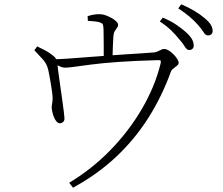

<svg xmlns="http://www.w3.org/2000/svg" viewBox="-20 -813 1040 894"><path d="M814 -631Q798 -651 777 -671.5Q756 -692 724 -713L738 -731Q776 -715 802 -697Q828 -679 845 -664Q865 -646 873.5 -631Q882 -616 882 -601Q882 -591 876 -585.5Q870 -580 861 -580Q850 -580 840.5 -596Q831 -612 814 -631ZM901 -698Q883 -718 862.5 -735.5Q842 -753 810 -774L824 -793Q861 -777 886.5 -761.5Q912 -746 931 -730Q952 -713 961 -698.5Q970 -684 970 -669Q970 -659 964 -653.5Q958 -648 948 -648Q937 -648 927.5 -663.5Q918 -679 901 -698ZM140 -579 153 -597Q172 -587 187 -580Q202 -573 215 -563Q234 -550 240 -540.5Q246 -531 247 -516Q247 -512 250.5 -486Q254 -460 259 -424.5Q264 -389 269 -354Q274 -319 277 -294Q280 -269 280 -265Q281 -252 275 -246Q269 -240 261 -239Q250 -238 241 -250Q232 -262 227 -279Q222 -296 221 -308Q220 -317 222.5 -329.5Q225 -342 225 -355Q225 -367 222.5 -384.5Q220 -402 217 -421.5Q214 -441 210.5 -458Q207 -475 205 -486Q199 -515 179.5 -536.5Q160 -558 140 -579ZM225 -520 224 -537Q252 -537 295.5 -540Q339 -543 388 -547Q437 -551 481 -554Q517 -557 558 -559.5Q599 -562 636.5 -564.5Q674 -567 698 -569Q707 -570 715 -574Q723 -578 730.5 -581.5Q738 -585 745 -585Q754 -585 765.5 -578Q777 -571 787.5 -560.5Q798 -550 805 -539Q812 -528 812 -521Q812 -514 804.5 -507.5Q797 -501 788 -494.5Q779 -488 776 -480Q734 -364 671 -264.5Q608 -165 521.5 -83.5Q435 -2 320 61L302 38Q406 -24 493 -113Q580 -202 641 -306.5Q702 -411 728 -518Q730 -528 728 -530.5Q726 -533 716 -533Q606 -530 530 -524.5Q454 -519 404.5 -512.5Q355 -506 326.5 -502Q298 -498 284 -498Q271 -498 258.5 -504Q246 -510 225 -520ZM389 -716 388 -738Q405 -743 417 -745Q429 -747 442 -747Q460 -747 480.5 -738.5Q501 -730 515.5 -718.5Q530 -707 530 -698Q530 -690 524.5 -683Q519 -676 514 -667.5Q509 -659 508 -644Q507 -629 506 -607.5Q505 -586 504.5 -565.5Q504 -545 504 -531H463Q463 -537 463 -556Q463 -575 463 -599.5Q463 -624 462.5 -646Q462 -668 462 -679Q461 -695 458.5 -700Q456 -705 444 -709Q435 -712 419.5 -713.5Q404 -715 389 -716Z"/></svg>

Font: Noto Serif JP
Style: Regular
Weight: 200
Designer: Ryoko NISHIZUKA 西塚涼子 (kana & ideographs); Frank Grießhammer (Latin, Greek & Cyrillic); Wenlong ZHANG 张文龙 (bopomofo); San
Foundry: Adobe
Version: Version 2.001;hotconv 1.1.0;makeotfexe 2.6.0